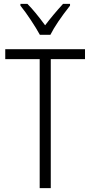

<svg xmlns="http://www.w3.org/2000/svg" viewBox="-20 -967 465 987"><path d="M184 0V-663H7V-714H417V-663H241V0ZM340 -938Q269 -848 239 -788H185Q167 -821 138.5 -864Q110 -907 85 -938V-947H121Q159 -909 212 -837Q252 -890 304 -947H340Z"/></svg>

Font: Noto Sans Display Light Narrow
Style: Regular
Weight: 300
Width: 4
Designer: Monotype Design team
Foundry: Monotype Imaging Inc.
Version: Version 1.000